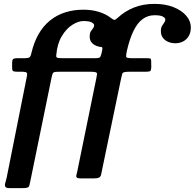

<svg xmlns="http://www.w3.org/2000/svg" viewBox="-20 -820 1004 990"><path d="M502.5 -541Q498.5 -526 493 -523Q487.5 -520 472 -520H303Q289 -520 278.5 -521.5Q268 -523 270 -535Q275 -594.5 298.8 -633.8Q322.5 -673 353.2 -692.2Q384 -711.5 410 -711.5Q440 -711.5 452.8 -704.5Q465.5 -697.5 465.5 -689.5Q465.5 -681 459.8 -674.2Q454 -667.5 448.2 -658.2Q442.5 -649 442.5 -631.5Q442.5 -610.5 454.8 -598Q467 -585.5 486.5 -580.5Q494.5 -578 501.2 -577.8Q508 -577.5 508 -571Q508 -564 506 -556.2Q504 -548.5 502.5 -541ZM449 -450Q468 -450 474.5 -447.2Q481 -444.5 480.2 -437Q479.5 -429.5 476.5 -415.5L379 61Q377 72.5 374.2 81.5Q371.5 90.5 375.8 95.2Q380 100 397.5 100H461Q482.5 100 490.8 95.5Q499 91 501.2 81.2Q503.5 71.5 506.5 55L605 -418Q608 -432 610.2 -438.8Q612.5 -445.5 619.8 -447.8Q627 -450 644.5 -450H725Q744.5 -450 752.2 -452.2Q760 -454.5 760 -477.5L759.5 -503.5Q759.5 -516.5 754.5 -518.2Q749.5 -520 736.5 -520H659Q631.5 -520 630.5 -527.5Q629.5 -535 634 -557Q648.5 -620.5 668.8 -661.5Q689 -702.5 716 -722Q743 -741.5 777 -741.5Q807 -741.5 819.8 -734.5Q832.5 -727.5 832.5 -719.5Q832.5 -711 826.8 -703.5Q821 -696 815.2 -686Q809.5 -676 809.5 -658.5Q809.5 -639.5 819.5 -625.8Q829.5 -612 846.5 -604.5Q863.5 -597 884.5 -597Q906.5 -597 924.5 -606.5Q942.5 -616 953.2 -634.2Q964 -652.5 964 -678.5Q964 -711.5 940 -739.2Q916 -767 873.8 -783.5Q831.5 -800 776.5 -800Q718 -800 670.5 -781Q623 -762 585.5 -727Q574 -716.5 568.5 -717.5Q563 -718.5 549 -729.5Q525 -748 489.2 -759Q453.5 -770 409.5 -770Q359 -770 315.5 -756Q272 -742 237.8 -714.2Q203.5 -686.5 179.5 -645Q155.5 -603.5 142.5 -549Q138.5 -529.5 132.2 -524.8Q126 -520 108 -520H73Q51 -520 46.8 -514.5Q42.5 -509 42.5 -495V-470Q42.5 -457 48 -453.5Q53.5 -450 72 -450H98Q113.5 -449.5 117.5 -445Q121.5 -440.5 119.5 -431.8Q117.5 -423 115.5 -410.5L14 98Q11.5 110 7.5 122Q3.5 134 7 142Q10.5 150 29 150H94.5Q114 150 121.5 147.2Q129 144.5 131.2 136.8Q133.5 129 136.5 113.5L246 -420.5Q249 -435.5 252 -441.5Q255 -447.5 262.8 -448.8Q270.5 -450 287.5 -450Z"/></svg>

Font: Besley SemiBold
Style: Italic
Weight: 600
Italic angle: -13°
Designer: Owen Earl
Foundry: indestructible type*
Version: Version 2.001